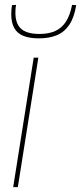

<svg xmlns="http://www.w3.org/2000/svg" viewBox="-20 -766 332 786"><path d="M53 0H34L118 -530H137ZM139 -609Q101 -609 76 -619Q51 -629 38.5 -651Q26 -673 26 -709Q26 -718 27 -728Q28 -738 29 -745L46 -746Q44 -737 43.5 -728.5Q43 -720 43 -710Q44 -679 55.5 -661Q67 -643 88.5 -635Q110 -627 142 -627Q179 -627 206 -639Q233 -651 250 -677.5Q267 -704 275 -746L292 -745Q284 -695 264 -665Q244 -635 213 -622Q182 -609 139 -609Z"/></svg>

Font: Georama ExtraCondensed Thin Thin
Style: Italic
Weight: 250
Italic angle: -9°
Version: Version 1.001